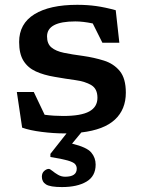

<svg xmlns="http://www.w3.org/2000/svg" viewBox="-20 -545 592 798"><path d="M237.5 232.5Q188.5 232.5 171.2 221.5Q154 210.5 154 189.5Q154 174 163.8 165.5Q173.5 157 183 157Q187.5 157 197.5 165.2Q207.5 173.5 221.2 181.5Q235 189.5 250.5 189.5Q299 189.5 299 156Q299 144.5 291.5 136.5Q284 128.5 260.5 121.8Q237 115 189.5 107.5V94.5L256.5 9.5Q252 9.5 247.5 9.5Q203 9.5 153.5 3.2Q104 -3 72 -14.5L50 -162.5H120.5L165.5 -68Q184.5 -65.5 204.5 -64.2Q224.5 -63 242.5 -63Q317 -63 351 -81.8Q385 -100.5 385 -138.5Q385 -176 359.5 -191.2Q334 -206.5 293.5 -212Q253 -217.5 207.5 -225.5Q162 -233 128.8 -248.2Q95.5 -263.5 77.5 -292.5Q59.5 -321.5 59.5 -370.5Q59.5 -446.5 123 -485.8Q186.5 -525 301 -525Q342.5 -525 380 -519.8Q417.5 -514.5 461 -502.5L476 -367.5H405.5L365.5 -447.5Q325 -456 293 -456Q175.5 -456 175.5 -393.5Q175.5 -363 193.8 -347.8Q212 -332.5 245.8 -325.5Q279.5 -318.5 325.5 -312.5Q371 -306 411.8 -293.2Q452.5 -280.5 477.8 -249.8Q503 -219 503 -160Q503 -90 457.5 -47.8Q412 -5.5 318 5.5L279.5 52Q341 67 359.2 88.8Q377.5 110.5 377.5 139Q377.5 187.5 339.2 210Q301 232.5 237.5 232.5Z"/></svg>

Font: Newsreader 6pt Medium
Style: Regular
Weight: 500
Designer: Hugues Gentile
Foundry: Production Type
Version: Version 1.003; ttfautohint (v1.8.3)